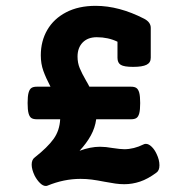

<svg xmlns="http://www.w3.org/2000/svg" viewBox="-20 -610 640 648"><path d="M466.3 -546.9Q488.8 -535.2 488.8 -516.1V-415Q488.8 -398.4 474.6 -391.4Q460.4 -384.3 429.2 -384.3Q398.9 -384.3 387.7 -391.1Q376.5 -397.9 376.5 -415V-469.2Q345.2 -484.4 306.6 -484.4Q276.4 -484.4 259 -466.6Q241.7 -448.7 241.7 -418.9Q241.7 -397.9 249 -380.1Q256.3 -362.3 271 -336.9Q272.9 -333 275.9 -328.4Q278.8 -323.7 281.7 -317.4H422.4Q434.1 -317.4 440.4 -313Q446.8 -308.6 450 -296.9Q453.1 -285.2 453.1 -262.2Q453.1 -239.3 450 -227.5Q446.8 -215.8 440.4 -211.7Q434.1 -207.5 422.4 -207.5H304.7Q300.8 -178.7 286.6 -152.8Q272.5 -127 248.5 -101.1Q285.2 -114.7 317.4 -114.7Q336.4 -114.7 360.4 -110.4Q386.7 -106.4 399.4 -106.4Q431.6 -106.4 464.4 -122.6Q467.8 -124.5 472.2 -124.5Q481.9 -124.5 491.9 -114.7Q502 -105 508.8 -89.8Q518.1 -70.3 518.1 -52.2Q518.1 -34.2 507.8 -27.3Q479 -5.9 452.6 2.9Q426.3 11.7 399.4 11.7Q384.3 11.7 369.1 9.5Q354 7.3 333 3.4Q308.1 -1.5 289.8 -3.9Q271.5 -6.3 251.5 -6.3Q195.8 -6.3 140.1 16.6Q138.2 17.6 134.3 17.6Q125 17.6 115 7.8Q105 -2 97.2 -16.6Q86.9 -38.1 86.9 -54.2Q86.9 -71.3 97.2 -78.6Q140.6 -112.8 160.9 -141.1Q181.2 -169.4 183.1 -207.5H104Q92.3 -207.5 85.9 -211.7Q79.6 -215.8 76.4 -227.5Q73.2 -239.3 73.2 -262.2Q73.2 -285.2 76.4 -296.9Q79.6 -308.6 85.9 -313Q92.3 -317.4 104 -317.4H150.4Q134.8 -347.2 126.2 -371.1Q117.7 -395 117.7 -423.3Q117.7 -471.2 139.6 -509Q161.6 -546.9 203.4 -568.6Q245.1 -590.3 302.7 -590.3Q381.8 -590.3 466.3 -546.9Z"/></svg>

Font: Courier Prime
Style: Bold
Weight: 700
Designer: Alan Dague-Greene, Quote-Unquote Apps
Foundry: Quote-Unquote Apps
Version: Version 3.018